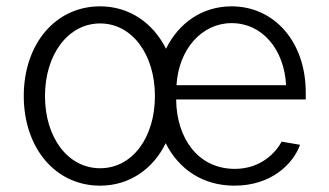

<svg xmlns="http://www.w3.org/2000/svg" viewBox="-20 -574 1039 606"><path d="M296 12C388 12 463 -40 503 -122C544 -40 620 12 720 12C836 12 905 -56 927 -117L869 -127C851 -94 805 -41 721 -41C605 -41 537 -138 536 -260H945V-282C945 -444 844 -554 711 -554C619 -554 544 -502 504 -420C463 -502 388 -554 296 -554C154 -554 55 -434 55 -271C55 -108 154 12 296 12ZM122 -271C122 -402 195 -500 296 -500C397 -500 469 -402 469 -271C469 -140 398 -43 296 -43C194 -43 122 -140 122 -271ZM537 -305C544 -419 617 -501 711 -501C808 -501 877 -418 883 -305Z"/></svg>

Font: Wafeq Light
Style: Regular
Weight: 300
Designer: Rasmus Andersson & Azza Alameddine
Foundry: Google & TypeTogether
Version: Version 3.000;January 28, 2025;FontCreator 15.0.0.3014 64-bi